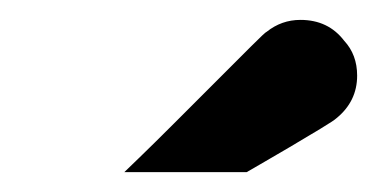

<svg xmlns="http://www.w3.org/2000/svg" viewBox="-20 -747 379 193"><path d="M105 -574Q105 -574 119.5 -588Q134 -602 155 -623Q176 -644 197 -665Q218 -686 232.5 -700.5Q247 -715 248 -715Q263 -727 282 -727Q310 -727 326 -706Q339 -692 339 -671Q339 -645 318 -628Q316 -626 302 -617.5Q288 -609 271 -599Q254 -589 241 -581.5Q228 -574 228 -574Z"/></svg>

Font: Atkinson Hyperlegible
Style: Bold Italic
Weight: 700
Italic angle: -12°
Designer: Elliott Scott, Megan Eiswerth, Linus Boman, Theodore Petrosky
Foundry: Braille Institute
Version: Version 1.006; ttfautohint (v1.8.3)